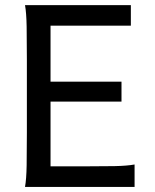

<svg xmlns="http://www.w3.org/2000/svg" viewBox="-20 -733 606 753"><path d="M456.5 -412.6V-334.5H178.2V-80.6H307.1Q379.9 -80.6 429.2 -81.5Q478.5 -82.5 507.8 -87.9V0H78.1Q83.5 -29.3 84.5 -84.7Q85.4 -140.1 85.4 -212.4V-500.5Q85.4 -572.8 84.5 -628.2Q83.5 -683.6 78.1 -712.9H493.2V-632.3H178.2V-412.6Z"/></svg>

Font: Andika Viet
Style: Regular
Weight: 400
Designer: Victor Gaultney, Annie Olsen, Julie Remington, Don Collingsworth, Eric Hays, Becca Hirsbrunner
Foundry: SIL International
Version: Version 5.000